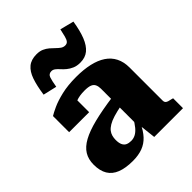

<svg xmlns="http://www.w3.org/2000/svg" viewBox="-223 -939 1085 1085"><g transform="rotate(-45 319.0 -397.0)"><path d="M381 -327V-258Q341 -250 313 -241.5Q285 -233 267 -222Q249 -211 239.5 -199Q230 -187 226 -172.5Q222 -158 222 -142Q222 -117 229 -102.5Q236 -88 249 -82Q262 -76 281 -76Q299 -76 315.5 -84.5Q332 -93 348 -112Q364 -131 381 -162L389 -112Q369 -68 344 -41Q319 -14 285.5 -1.5Q252 11 207 11Q150 11 111.5 -4Q73 -19 54 -50.5Q35 -82 35 -131Q35 -174 54 -205Q73 -236 114 -258.5Q155 -281 221 -297.5Q287 -314 381 -327ZM388 0 376 -108 368 -105V-406Q368 -424 362 -437.5Q356 -451 340.5 -457.5Q325 -464 295 -464Q253 -464 225.5 -453Q198 -442 188 -428Q178 -433 176.5 -441Q175 -449 180 -457Q185 -465 197 -470.5Q209 -476 227 -476V-359H67V-488Q83 -498 115.5 -513Q148 -528 198.5 -540Q249 -552 316 -552Q375 -552 421.5 -541.5Q468 -531 500.5 -509.5Q533 -488 550 -454.5Q567 -421 567 -376V-110Q567 -101 572 -95.5Q577 -90 586.5 -87Q596 -84 611 -81L618 -79V0ZM390 -592Q363 -592 343.5 -600.5Q324 -609 309.5 -621Q295 -633 284 -645.5Q273 -658 262.5 -666Q252 -674 240 -674Q218 -674 211 -654Q204 -634 197 -592L115 -611Q124 -674 138.5 -716Q153 -758 179 -779.5Q205 -801 248 -801Q273 -801 291 -793Q309 -785 323 -773Q337 -761 349 -749Q361 -737 372.5 -729Q384 -721 398 -721Q412 -721 419.5 -730Q427 -739 432 -758Q437 -777 443 -805L526 -784Q516 -720 499 -677.5Q482 -635 456 -613.5Q430 -592 390 -592Z"/></g></svg>

Font: Roboto Serif 20pt ExtraBold
Style: Regular
Weight: 800
Version: Version 1.008